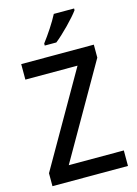

<svg xmlns="http://www.w3.org/2000/svg" viewBox="-138 -1014 776 1088"><g transform="rotate(-15 250.5 -470.5)"><path d="M409 -931V-941H290C267 -896 227 -836 194 -793V-781H262C308 -817 382 -893 409 -931ZM473 0V-91H150L464 -638V-714H38V-623H344L30 -76V0Z"/></g></svg>

Font: Noto Sans Gujarati SemiCondensed Medium
Style: Regular
Weight: 500
Width: 4
Designer: Jelle Bosma - Monotype Design Team, Universal Thirst
Foundry: Monotype Imaging Inc.
Version: Version 2.106